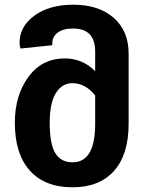

<svg xmlns="http://www.w3.org/2000/svg" viewBox="-20 -778 623 815"><path d="M291 -758Q399 -758 462.5 -702.5Q526 -647 526 -550V-253Q526 -122 464 -52.5Q402 17 288 17Q170 17 106.5 -54Q43 -125 43 -257Q43 -373 100.5 -451.5Q158 -530 255 -530Q330 -530 384 -476V-559Q384 -657 290 -657Q248 -657 225 -639.5Q202 -622 202 -595V-586L67 -572Q63 -584 63 -596Q63 -666 126.5 -712Q190 -758 291 -758ZM288 -89Q384 -89 384 -252V-373Q342 -425 287 -425Q243 -425 217 -382.5Q191 -340 191 -257Q191 -166 215 -127.5Q239 -89 288 -89Z"/></svg>

Font: FiraGO SemiBold
Style: Regular
Weight: 600
Designer: bBox Type
Foundry: bBox Type GmbH
Version: Version 1.001;PS 001.001;hotconv 1.0.88;makeotf.lib2.5.64775